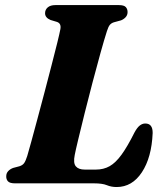

<svg xmlns="http://www.w3.org/2000/svg" viewBox="-20 -720 649 754"><path d="M349 0H39Q18.5 0 11.2 -8Q4 -16 4.5 -28Q4.5 -39.5 12 -47.8Q19.5 -56 31.5 -60.5L56 -67Q69 -71 75 -79.8Q81 -88.5 87 -107.5Q92.5 -125.5 103 -164.2Q113.5 -203 127.2 -253.8Q141 -304.5 155.2 -359Q169.5 -413.5 182.5 -463.8Q195.5 -514 204.8 -551.5Q214 -589 217 -605Q221.5 -628 203.5 -634L178.5 -641.5Q157 -650.5 157 -668Q157 -682 167.5 -691Q178 -700 197.5 -700H446.5Q467 -700 474 -692.2Q481 -684.5 481 -672.5Q481 -660.5 473.2 -652.2Q465.5 -644 455 -640L427.5 -632.5Q417.5 -629.5 411.5 -622.5Q405.5 -615.5 400 -598Q389.5 -565.5 374.5 -511.5Q359.5 -457.5 343.2 -395.5Q327 -333.5 312.2 -274.5Q297.5 -215.5 287 -171.5Q276.5 -127.5 273.5 -111.5Q267 -79.5 277.8 -66.8Q288.5 -54 313 -54H356.5Q387 -54 410.8 -67.5Q434.5 -81 457.5 -112.8Q480.5 -144.5 508 -199.5Q518.5 -219 528.8 -227Q539 -235 550.5 -235Q580 -235 579.5 -197.5Q575.5 -101.5 537.2 -43.5Q499 14.5 438 14.5Q417 14.5 399.5 7.2Q382 0 349 0Z"/></svg>

Font: Fraunces 9pt
Style: Bold Italic
Weight: 700
Italic angle: -16°
Version: Version 1.000;[b76b70a41]